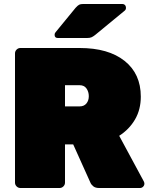

<svg xmlns="http://www.w3.org/2000/svg" viewBox="-20 -940 762 960"><path d="M702 -22Q702 -13 695.5 -6.5Q689 0 680 0H475Q457 0 446.5 -8.5Q436 -17 432 -27L346 -218H305V-27Q305 -16 297 -8Q289 0 278 0H82Q71 0 63 -8Q55 -16 55 -27V-673Q55 -684 63 -692Q71 -700 82 -700H378Q522 -700 603 -635.5Q684 -571 684 -457Q684 -392 655 -342.5Q626 -293 576 -261L699 -33Q702 -27 702 -22ZM378 -408Q400 -408 412 -422.5Q424 -437 424 -459Q424 -481 412.5 -497.5Q401 -514 378 -514H305V-408ZM395 -920H591Q600 -920 605 -914.5Q610 -909 610 -900Q610 -893 605 -888L458 -767Q447 -758 438.5 -754Q430 -750 416 -750H269Q253 -750 253 -766Q253 -774 258 -779L358 -901Q369 -913 376 -916.5Q383 -920 395 -920Z"/></svg>

Font: Rubik
Style: Regular
Weight: 900
Designer: Hubert & Fischer
Foundry: Hubert & Fischer
Version: Version 1.100